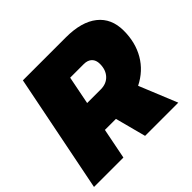

<svg xmlns="http://www.w3.org/2000/svg" viewBox="-174 -886 1071 1071"><g transform="rotate(-45 362.0 -350.5)"><path d="M568 -225 660 0H398L350 -182H263L227 0H-5L135 -701H474Q597 -701 663 -648.5Q729 -596 729 -499Q729 -406 687.5 -335Q646 -264 568 -225ZM299 -358H406Q451 -358 477.5 -386.5Q504 -415 504 -462Q504 -492 487 -508.5Q470 -525 439 -525H332Z"/></g></svg>

Font: TypoPRO Montserrat
Style: Italic
Weight: 900
Italic angle: -11.3°
Designer: Julieta Ulanovsky
Foundry: Julieta Ulanovsky
Version: Version 6.001